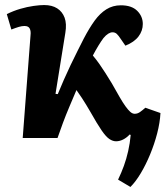

<svg xmlns="http://www.w3.org/2000/svg" viewBox="-20 -547 657 761"><path d="M209 -174Q220 -201 233 -230.5Q246 -260 260 -289.5Q274 -319 287.5 -345.5Q301 -372 312 -394Q334 -436 355 -465Q376 -494 401.5 -510Q427 -526 459 -526Q502 -526 524 -504Q546 -482 546 -452Q546 -425 529 -402.5Q512 -380 477 -366L459 -392Q450 -406 443 -412.5Q436 -419 426 -419Q418 -419 409 -413.5Q400 -408 390 -396Q381 -384 370 -366Q359 -348 348 -327Q363 -309 374.5 -292.5Q386 -276 397.5 -258Q409 -240 423 -217Q441 -185 454 -162.5Q467 -140 477.5 -125.5Q488 -111 496.5 -103.5Q505 -96 514 -96Q525 -96 535 -103Q545 -110 556 -120L616 -99Q614 -61 603 -18.5Q592 24 575 65Q558 106 538 139.5Q518 173 497 194L448 165Q461 138 471 110.5Q481 83 488 52Q495 21 498 -12L494 -14Q482 -1 468 6Q454 13 440 13Q427 13 413.5 4Q400 -5 382.5 -30.5Q365 -56 338 -104Q330 -118 322 -131Q314 -144 305 -158Q296 -172 283 -190Q269 -157 255 -124Q241 -91 229.5 -60Q218 -29 208 0H70L101 -407Q103 -423 98 -433.5Q93 -444 77 -444Q67 -444 55 -440.5Q43 -437 25 -430L7 -491Q33 -504 60.5 -512Q88 -520 113 -523.5Q138 -527 155 -527Q186 -527 206.5 -514Q227 -501 236 -477Q245 -453 239 -417L200 -175Z"/></svg>

Font: Literata 18pt
Style: Bold Italic
Weight: 700
Italic angle: -2°
Designer: Latin by Veronika Burian and Jose Scaglione. Greek by Irene Vlachou. Cyrillic by Vera Evstafieva
Foundry: TypeTogether
Version: Version 3.103;gftools[0.9.29]